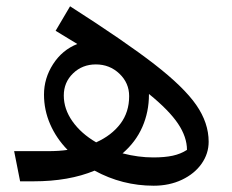

<svg xmlns="http://www.w3.org/2000/svg" viewBox="-20 -577 739 611"><path d="M644 -126Q644 -88 621.5 -56Q599 -24 559 -5Q519 14 469 14Q369 14 281 -34Q199 0 87 0H44L25 -96H133Q168 -96 195 -100Q159 -137 139.5 -182Q120 -227 120 -276Q120 -328 149 -373Q178 -418 226 -437L157 -479L203 -557Q378 -445 471.5 -372.5Q565 -300 604.5 -243Q644 -186 644 -126ZM286 -124Q335 -146 363 -183Q391 -220 391 -271Q391 -313 360 -342.5Q329 -372 285 -372Q242 -372 212.5 -343.5Q183 -315 183 -273Q183 -230 210.5 -191Q238 -152 286 -124ZM575 -100Q575 -141 546.5 -183.5Q518 -226 454 -278V-276Q454 -221 433 -173Q412 -125 370 -89Q420 -76 468 -76Q504 -76 529.5 -81.5Q555 -87 575 -100Z"/></svg>

Font: FiraGO
Style: Italic
Weight: 400
Italic angle: -8°
Designer: bBox Type GmbH
Foundry: bBox Type GmbH
Version: Version 1.001